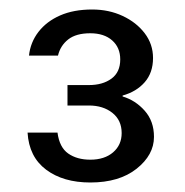

<svg xmlns="http://www.w3.org/2000/svg" viewBox="-20 -727 389 404"><path d="M41 -610Q44 -638 61 -660Q78 -682 106.5 -694.5Q135 -707 174 -707Q209 -707 238 -693.5Q267 -680 284.5 -657Q302 -634 302 -605Q302 -574 284.5 -554Q267 -534 238 -526V-524Q265 -516 284.5 -494Q304 -472 304 -439Q304 -401 267.5 -372Q231 -343 170 -343Q113 -343 77 -370Q41 -397 38 -448H101Q105 -417 123.5 -404Q142 -391 170 -391Q200 -391 218 -406.5Q236 -422 236 -447Q236 -474 216.5 -489.5Q197 -505 167 -505H122V-548H167Q196 -548 214.5 -561.5Q233 -575 233 -602Q233 -627 216 -642Q199 -657 170 -657Q140 -657 123.5 -644Q107 -631 102 -610Z"/></svg>

Font: Albert Sans
Style: Regular
Weight: 400
Designer: Andreas Rasmussen
Foundry: a.Foundry
Version: Version 1.025